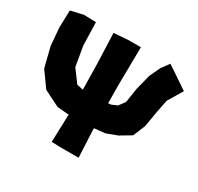

<svg xmlns="http://www.w3.org/2000/svg" viewBox="-146 -840 1050 1020"><g transform="rotate(30 379.0 -330.5)"><path d="M18.6 -646.5 15.6 -543 24.4 -433.6 54.7 -311.5 121.1 -218.8 218.8 -169.9 290 -164.1 284.2 5.9 341.8 7.8H450.2L442.4 -156.2V-168.9L508.8 -175.8L574.2 -200.2L641.6 -240.2L671.9 -313.5L689.5 -415L704.1 -488.3L757.8 -578.1L673.8 -634.8L623 -668.9L587.9 -621.1L557.6 -555.7L534.2 -463.9L520.5 -375L493.2 -337.9L459 -323.2L441.4 -321.3L440.4 -435.5L443.4 -666H364.3L279.3 -659.2L286.1 -476.6L289.1 -316.4L250 -325.2L194.3 -400.4L173.8 -520.5L169.9 -662.1L95.7 -664.1Z"/></g></svg>

Font: MaokenAssortedSans-TC
Style: Regular
Weight: 500
Version: Version 0.83